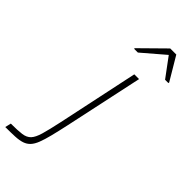

<svg xmlns="http://www.w3.org/2000/svg" viewBox="-311 -975 1028 1028"><g transform="rotate(45 203.0 -461.0)"><path d="M-23 0 -15 -34Q37 -34 67 -38Q97 -42 113.5 -59.5Q130 -77 141.5 -116.5Q153 -156 168 -226L266 -688H302L207 -245Q194 -185 183.5 -143.5Q173 -102 162.5 -75Q152 -48 137.5 -32.5Q123 -17 102 -10Q81 -3 50.5 -1.5Q20 0 -23 0ZM168 -784 169 -789 304 -922H350L429 -789L428 -784H403L323 -892L197 -784Z"/></g></svg>

Font: Saira Thin Thin
Style: Italic
Weight: 250
Italic angle: -12°
Version: Version 1.101